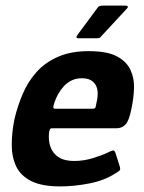

<svg xmlns="http://www.w3.org/2000/svg" viewBox="-20 -662 516 687"><path d="M32 -237Q43 -283 61.5 -326.5Q80 -370 111 -404.5Q142 -439 188 -459Q234 -479 297 -479Q363 -479 398 -460.5Q433 -442 447 -411.5Q461 -381 459.5 -344.5Q458 -308 450 -272Q442 -230 429 -216.5Q416 -203 397 -203H167Q161 -203 159.5 -200.5Q158 -198 156 -191Q152 -162 160 -138Q168 -114 189 -100Q210 -86 245 -86Q280 -86 313.5 -96.5Q347 -107 363 -115Q377 -122 384 -123.5Q391 -125 395 -109L408 -68Q412 -56 408 -52Q404 -48 392 -41Q353 -16 299 -5.5Q245 5 195 5Q130 5 92 -14Q54 -33 38 -66.5Q22 -100 22 -144Q22 -188 32 -237ZM325 -293Q330 -314 329.5 -330Q329 -346 322.5 -357.5Q316 -369 304 -375.5Q292 -382 273 -382Q252 -382 236 -374Q220 -366 208.5 -353.5Q197 -341 188.5 -326Q180 -311 175 -296Q170 -281 171 -277Q172 -273 176 -273Q210 -273 244 -273Q278 -273 311 -273Q319 -273 321 -276.5Q323 -280 325 -293ZM263 -525Q254 -525 253.5 -528.5Q253 -532 260 -541L329 -634Q333 -642 349 -642H429Q435 -642 437 -639Q439 -636 432 -629L342 -532Q338 -526 333.5 -525.5Q329 -525 322 -525Z"/></svg>

Font: Glory Thin
Style: Bold Italic
Weight: 700
Italic angle: -12°
Version: Version 1.011